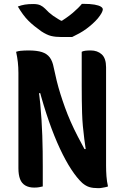

<svg xmlns="http://www.w3.org/2000/svg" viewBox="-20 -971 640 1001"><path d="M203 1Q194 3 184 5Q174 7 158 7Q131 7 112 -4Q93 -15 84.5 -37.5Q76 -60 76 -94Q76 -155 76 -217.5Q76 -280 76 -342.5Q76 -405 76 -467.5Q76 -530 76 -591Q76 -620 73 -647Q70 -674 64 -701Q76 -705 86 -706Q96 -707 106.5 -707.5Q117 -708 128 -708Q172 -708 198.5 -699.5Q225 -691 239.5 -671.5Q254 -652 260 -619Q267 -585 275.5 -550.5Q284 -516 295 -481Q306 -446 319 -410Q332 -374 348.5 -336.5Q365 -299 386 -258.5Q407 -218 431 -174L391 -194H456L430 -171Q424 -211 419.5 -246Q415 -281 412 -314Q409 -347 408 -380.5Q407 -414 406.5 -449Q406 -484 406 -522Q406 -568 406 -612.5Q406 -657 406 -701Q413 -705 424.5 -706.5Q436 -708 453 -708Q488 -708 510.5 -687.5Q533 -667 533 -620Q533 -557 533 -493.5Q533 -430 533 -365.5Q533 -301 533 -236.5Q533 -172 533 -107Q533 -80 535 -52.5Q537 -25 543 1Q535 4 526.5 5.5Q518 7 510 8.5Q502 10 493 10Q465 10 446.5 4.5Q428 -1 409 -17Q381 -43 351.5 -88Q322 -133 292.5 -196Q263 -259 235 -339Q207 -419 182 -514L217 -485H158L179 -515Q186 -471 190 -428.5Q194 -386 196.5 -345.5Q199 -305 200.5 -264Q202 -223 202.5 -182.5Q203 -142 203 -101Q203 -75 203 -50Q203 -25 203 1ZM356 -778Q346 -778 337 -778Q328 -778 318.5 -778Q309 -778 300 -778Q269 -778 246.5 -783.5Q224 -789 195 -808Q177 -821 160 -834.5Q143 -848 128 -863Q113 -878 99.5 -896.5Q86 -915 73 -937Q91 -944 109.5 -947Q128 -950 153 -950Q177 -950 190.5 -943.5Q204 -937 215 -926Q234 -905 256.5 -889Q279 -873 323 -849L267 -863Q284 -863 301 -863Q318 -863 335 -863L279 -848Q329 -878 359.5 -904Q390 -930 407 -951H413Q450 -951 472.5 -947Q495 -943 505.5 -936.5Q516 -930 516 -922Q516 -915 509.5 -903Q503 -891 490 -875Q478 -861 462.5 -847Q447 -833 430 -820.5Q413 -808 394 -797.5Q375 -787 356 -778Z"/></svg>

Font: Recursive Monospace Casual
Style: Bold
Weight: 700
Version: Version 1.047